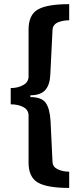

<svg xmlns="http://www.w3.org/2000/svg" viewBox="-20 -756 385 935"><path d="M316.9 159.2Q210 159.2 164.6 133.1Q119.1 106.9 119.1 35.2V-192.9Q119.1 -220.7 93.8 -234.4Q68.4 -248 32.2 -248V-327.1Q66.4 -327.1 92.8 -341.6Q119.1 -356 119.1 -383.8V-611.8Q119.1 -684.1 164.8 -710Q210.4 -735.8 316.9 -735.8V-657.2Q303.7 -657.2 291.5 -655.3Q279.3 -653.3 266.1 -648.7Q252.9 -644 244.6 -634.3Q236.3 -624.5 235.8 -610.8L225.1 -395Q223.6 -344.2 200.9 -318.1Q178.2 -292 127.9 -292V-283.2Q182.1 -283.2 202.1 -255.9Q222.2 -228.5 226.1 -168L235.8 33.2Q237.3 57.6 262 68.8Q286.6 80.1 316.9 80.1Z"/></svg>

Font: Archivo Expanded
Style: Bold
Weight: 700
Width: 7
Designer: Hector Gatti
Foundry: Omnibus-Type
Version: Version 2.001